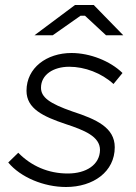

<svg xmlns="http://www.w3.org/2000/svg" viewBox="-20 -740 545 768"><path d="M244 8C353 8 439 -53 439 -151C439 -230 365 -263 270 -294C178 -326 144 -351 144 -389C144 -441 193 -473 257 -473C319 -473 386 -448 434 -404L470 -448C421 -496 340 -528 266 -528C167 -528 86 -469 86 -377C86 -305 153 -274 242 -244C318 -219 380 -194 380 -140C379 -81 325 -46 251 -46C173 -46 105 -76 53 -129L13 -90C62 -31 155 8 244 8ZM473 -599 355 -720H280L118 -599H191L302 -677H320L404 -599Z"/></svg>

Font: Fixel Display 20240404 Light
Style: Italic
Weight: 300
Italic angle: -10°
Designer: AlfaBravo + MacPaw
Foundry: Kyrylo Tkachov, Marchela Mozhyna, Serhii Makarenko, Maria Weinstein, Zakhar Kryvoshyya
Version: Version 1.211;Glyphs 3.2 (3225)